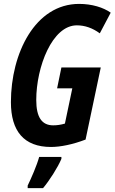

<svg xmlns="http://www.w3.org/2000/svg" viewBox="-20 -744 588 985"><path d="M242 10C290 10 354 -3 419 -28L497 -398H295L273 -291H351L313 -110C293 -104 273 -101 253 -101C195 -101 166 -142 166 -231C166 -401 248 -614 374 -614C416 -614 455 -600 492 -573L548 -679C510 -706 451 -724 386 -724C160 -724 36 -470 36 -220C36 -72 102 10 242 10ZM122 208V221H201C233 183 276 116 295 71V61H181C169 105 140 171 122 208Z"/></svg>

Font: Noto Sans ExtraCondensed
Style: Bold Italic
Weight: 700
Width: 2
Italic angle: -12°
Designer: Monotype Design Team
Foundry: Monotype Imaging Inc.
Version: Version 2.013